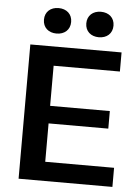

<svg xmlns="http://www.w3.org/2000/svg" viewBox="-57 -882 676 926"><g transform="rotate(5 281.0 -418.5)"><path d="M189.2 -836.7C150.8 -836.7 123.3 -813.3 123.3 -775C123.3 -736.7 150.8 -713.3 189.2 -713.3C227.5 -713.3 255 -736.7 255 -775C255 -813.3 227.5 -836.7 189.2 -836.7ZM394.2 -836.7C355.8 -836.7 328.3 -813.3 328.3 -775C328.3 -736.7 355.8 -713.3 394.2 -713.3C432.5 -713.3 460 -736.7 460 -775C460 -813.3 432.5 -836.7 394.2 -836.7ZM68.3 0H522.5V-92.5H189.2V-278.3H478.3V-363.3H189.2V-557.5H510V-650H68.3Z"/></g></svg>

Font: Boon SemiBold
Style: Regular
Weight: 600
Designer: Sungsit Sawaiwan
Foundry: FontUni
Version: Version 2.0